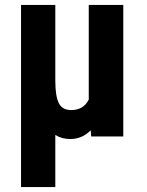

<svg xmlns="http://www.w3.org/2000/svg" viewBox="-20 -548 589 771"><path d="M202.1 -528.3V-224.1Q202.1 -162.1 216.1 -134Q230 -106 266.1 -106Q314.9 -106 336.4 -147.9V-528.3H475.1V0H346.2L344.2 -24.9Q310.1 10.3 262.2 10.3Q227.5 10.3 202.1 -6.3V203.1H64.5V-528.3Z"/></svg>

Font: TypoPRO Roboto
Style: Bold
Weight: 700
Designer: Google
Version: Version 2.136; 2016